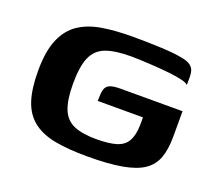

<svg xmlns="http://www.w3.org/2000/svg" viewBox="-88 -582 794 706"><g transform="rotate(20 309.5 -229.5)"><path d="M314 6Q238 6 185.5 -4Q133 -14 99.5 -40.5Q66 -67 51 -112.5Q36 -158 36 -228Q36 -305 56 -352Q76 -399 113 -423.5Q150 -448 202 -456.5Q254 -465 319 -465Q383 -465 434.5 -462.5Q486 -460 515 -454Q539 -450 550.5 -441Q562 -432 565 -421Q568 -410 568 -399V-366Q562 -373 540.5 -378Q519 -383 491 -386Q463 -389 433.5 -391Q404 -393 379 -394Q354 -395 340 -395Q278 -395 241.5 -381.5Q205 -368 189 -332Q173 -296 173 -228Q173 -164 187.5 -128.5Q202 -93 235 -79Q268 -65 322 -65Q372 -65 401 -74Q430 -83 443 -106Q456 -129 457 -169Q457 -180 457 -187.5Q457 -195 457 -199H280Q280 -227 283.5 -242Q287 -257 300.5 -263.5Q314 -270 343 -270H586V-171Q586 -122 574 -88Q562 -54 532 -33.5Q502 -13 448.5 -3.5Q395 6 314 6Z"/></g></svg>

Font: Genos SemiBold
Style: Regular
Weight: 600
Designer: Robert E. Leuschke
Foundry: Robert E. Leuschke
Version: Version 1.010